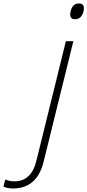

<svg xmlns="http://www.w3.org/2000/svg" viewBox="-203 -866 501 1101"><path d="M174.8 -629.9H217.8L46.9 62Q9.3 214.8 -128.9 214.8Q-159.2 214.8 -183.1 204.1L-172.9 163.1Q-150.4 173.8 -120.1 173.8Q-22.9 173.8 5.9 55.2ZM275.9 -800.8Q264.6 -755.9 227.1 -755.9Q190.9 -755.9 202.1 -800.8Q212.4 -846.2 250 -846.2Q286.1 -846.2 275.9 -800.8Z"/></svg>

Font: Sinkin Sans 200 X Light Italic
Style: Regular
Weight: 200
Italic angle: -112°
Designer: Keith Bates
Foundry: K-Type
Version: Sinkin Sans (version 1.0)  by Keith Bates   •   © 2014   www